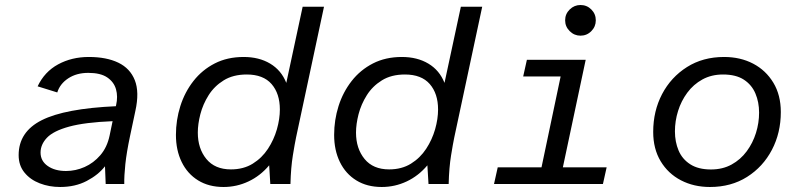

<svg xmlns="http://www.w3.org/2000/svg" viewBox="-20 -735 3200 767"><path d="M220.2 12Q176.5 12 138.8 -2.6Q101 -17.1 77.8 -45.6Q54.5 -74 54.5 -115.3Q54.5 -208.5 147 -255Q239.4 -301.5 442.9 -310.7L443.9 -315.4Q451.6 -349.3 443.4 -378.4Q435.2 -407.4 408.4 -425.7Q381.7 -443.9 332.6 -443.9Q285.8 -443.9 252.7 -422.1Q219.6 -400.3 208.8 -365.7L130.3 -390.1Q157.9 -448.4 212.2 -477.9Q266.5 -507.4 334.8 -507.4Q405.2 -507.4 452.5 -484.7Q499.7 -462 518.5 -414.7Q537.4 -367.3 520.8 -292L499.5 -191.5Q485.7 -126.3 480.7 -79.1Q475.8 -31.9 476.4 0H402.2L399.4 -70.7Q372.4 -36.1 326.4 -12.1Q280.4 12 220.2 12ZM243.7 -51.9Q281.9 -51.9 317.9 -67.8Q353.8 -83.7 380.9 -115.1Q407.9 -146.5 417.8 -193.3L429.8 -250.9Q319.2 -246.4 256.3 -229.2Q193.5 -212 167.7 -184.9Q142 -157.8 142 -125.5Q142 -92 170.5 -72Q199.1 -51.9 243.7 -51.9Z M872.9 12Q814.3 12 771.6 -14.3Q728.8 -40.6 705.8 -87.8Q682.8 -135 682.8 -196.2Q682.8 -255.4 700.4 -311.2Q718.1 -367 752.8 -411.4Q787.5 -455.8 837.9 -481.6Q888.2 -507.4 953.4 -507.4Q1014.8 -507.4 1059.2 -480.9Q1103.7 -454.4 1123.7 -403.9L1189 -708H1274.3L1162.8 -186.4Q1157.7 -162.2 1149.9 -114.1Q1142 -65.9 1140.3 0H1059.8L1055.3 -74.6Q1019.7 -32.3 972.6 -10.2Q925.5 12 872.9 12ZM902.5 -58.3Q952.8 -58.3 989.7 -81.2Q1026.5 -104 1050.4 -140.5Q1074.3 -177 1086.2 -218.6Q1098 -260.3 1098 -297.7Q1098 -361.1 1064.8 -399.3Q1031.5 -437.4 965.6 -437.4Q911.2 -437.4 873.6 -414Q836 -390.7 813.4 -354.7Q790.7 -318.7 780.4 -278.9Q770.2 -239.2 770.2 -205.4Q770.2 -141.6 804.4 -99.9Q838.5 -58.3 902.5 -58.3Z M1504.9 12Q1446.3 12 1403.6 -14.3Q1360.8 -40.6 1337.8 -87.8Q1314.8 -135 1314.8 -196.2Q1314.8 -255.4 1332.4 -311.2Q1350.1 -367 1384.8 -411.4Q1419.5 -455.8 1469.9 -481.6Q1520.2 -507.4 1585.4 -507.4Q1646.8 -507.4 1691.2 -480.9Q1735.7 -454.4 1755.7 -403.9L1821 -708H1906.3L1794.8 -186.4Q1789.7 -162.2 1781.9 -114.1Q1774 -65.9 1772.3 0H1691.8L1687.3 -74.6Q1651.7 -32.3 1604.6 -10.2Q1557.5 12 1504.9 12ZM1534.5 -58.3Q1584.8 -58.3 1621.7 -81.2Q1658.5 -104 1682.4 -140.5Q1706.3 -177 1718.2 -218.6Q1730 -260.3 1730 -297.7Q1730 -361.1 1696.8 -399.3Q1663.5 -437.4 1597.6 -437.4Q1543.2 -437.4 1505.6 -414Q1468 -390.7 1445.4 -354.7Q1422.7 -318.7 1412.4 -278.9Q1402.2 -239.2 1402.2 -205.4Q1402.2 -141.6 1436.4 -99.9Q1470.5 -58.3 1534.5 -58.3Z M1953.5 0 1968.3 -66.5H2143.2L2219.6 -429.5H2070L2084.8 -496H2319.7L2228.5 -66.5H2403.4L2388.6 0ZM2298.9 -592.5Q2274 -592.5 2255.8 -610.7Q2237.6 -628.8 2237.6 -653.8Q2237.6 -679.3 2255.8 -697.1Q2274 -715 2298.9 -715Q2324.4 -715 2342.3 -697.1Q2360.1 -679.3 2360.1 -653.8Q2360.1 -628.8 2342.3 -610.7Q2324.4 -592.5 2298.9 -592.5Z M2816.1 12Q2751.7 12 2700.3 -14.7Q2648.9 -41.4 2619.1 -91Q2589.4 -140.5 2589.4 -208Q2589.4 -291.4 2624.9 -359.1Q2660.5 -426.8 2724.3 -467.1Q2788 -507.4 2872.4 -507.4Q2937.8 -507.4 2988.7 -480.7Q3039.6 -454 3069.4 -404.6Q3099.2 -355.2 3099.2 -287.4Q3099.2 -204.3 3063.6 -136.4Q3028.1 -68.6 2964.4 -28.3Q2900.8 12 2816.1 12ZM2820.3 -58Q2866.7 -58 2902.7 -77.8Q2938.6 -97.6 2963 -130.7Q2987.4 -163.8 2999.9 -203.8Q3012.4 -243.9 3012.4 -285.1Q3012.4 -327.1 2997.7 -361.6Q2983.1 -396.2 2951.5 -416.8Q2919.9 -437.4 2868.3 -437.4Q2822.1 -437.4 2786 -417.6Q2750 -397.8 2725.6 -364.7Q2701.1 -331.6 2688.7 -291.6Q2676.2 -251.5 2676.2 -210.3Q2676.2 -168.4 2690.8 -133.8Q2705.4 -99.2 2737.6 -78.6Q2769.7 -58 2820.3 -58Z"/></svg>

Font: Atkinson Hyperlegible Mono ExtraLight
Style: Italic
Weight: 200
Italic angle: -12°
Monospace: yes
Designer: Elliott Scott, Megan Eiswerth, Linus Boman, Theodore Petrosky, Letters from Sweden
Foundry: Applied Design Works, Letters from Sweden
Version: Version 2.001